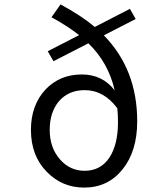

<svg xmlns="http://www.w3.org/2000/svg" viewBox="-20 -836 648 869"><path d="M476 -124Q514 -183 514 -283Q514 -316 511 -346Q450 -428 363 -428Q290 -428 246 -377Q205 -327 205 -248Q205 -167 252 -114Q297 -63 363 -63Q436 -63 476 -124ZM594 -750 450 -676Q601 -522 601 -287Q601 -152 535 -70Q469 13 361 13Q262 13 193 -57Q120 -130 120 -248Q120 -360 186 -431Q251 -499 350 -499Q444 -499 499 -427Q471 -552 380 -640L222 -559L196 -604L338 -677Q286 -718 213 -758L254 -816Q347 -766 409 -714L568 -796Z"/></svg>

Font: Source Han Sans Regular
Style: Regular
Weight: 400
Designer: Ryoko NISHIZUKA  (kana & ideographs); Paul D. Hunt (Latin, Greek & Cyrillic); Wenlong ZHANG  (bopomofo); Sandoll Communi
Foundry: Adobe Systems Incorporated
Version: Version 1.00 January 18, 2024, initial release